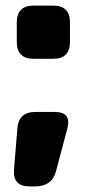

<svg xmlns="http://www.w3.org/2000/svg" viewBox="-20 -590 318 686"><path d="M106 76Q136 76 155 62Q174 48 181 18L221 -132Q228 -161 217 -175.5Q206 -190 176 -190H106Q76 -190 60 -175Q44 -160 42 -130L30 17Q28 47 42 61.5Q56 76 86 76ZM170 -380Q200 -380 215 -395Q230 -410 230 -440V-510Q230 -540 215 -555Q200 -570 170 -570H100Q70 -570 55 -555Q40 -540 40 -510V-440Q40 -410 55 -395Q70 -380 100 -380Z"/></svg>

Font: Bolota
Style: Bold
Weight: 240
Designer: Gabriel Pang
Version: Version 1.000